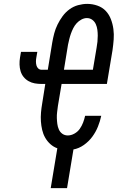

<svg xmlns="http://www.w3.org/2000/svg" viewBox="-20 -763 640 988"><path d="M241 205 275 0Q255 -7 239 -21.5Q223 -36 212.5 -54.5Q202 -73 197 -94.5Q192 -116 190.5 -138.5Q189 -161 191 -184Q193 -207 197 -230L213 -331H195Q176 -331 159 -334Q142 -337 127 -345.5Q112 -354 101.5 -367Q91 -380 86 -396.5Q81 -413 80.5 -431Q80 -449 83 -467L88 -496H172L167 -467Q165 -457 165 -446.5Q165 -436 167.5 -426.5Q170 -417 177 -410.5Q184 -404 195 -404H226L249 -545Q253 -568 259 -591Q265 -614 276 -636.5Q287 -659 302 -679.5Q317 -700 337.5 -715Q358 -730 382 -736.5Q406 -743 429 -743Q456 -743 481.5 -734Q507 -725 524 -707Q541 -689 550.5 -664.5Q560 -640 563.5 -613.5Q567 -587 565 -560Q563 -533 559 -505L530 -331H297L278 -218Q276 -202 274 -186.5Q272 -171 272.5 -155.5Q273 -140 275 -125Q277 -110 283 -96.5Q289 -83 301 -74.5Q313 -66 329 -66Q346 -66 363 -75.5Q380 -85 390.5 -100Q401 -115 407.5 -132Q414 -149 418 -167H501Q495 -139 484 -111.5Q473 -84 455 -59.5Q437 -35 411.5 -17Q386 1 358 6L325 205ZM309 -404H458L477 -517Q480 -533 481.5 -548.5Q483 -564 483 -579.5Q483 -595 481 -610Q479 -625 473 -638.5Q467 -652 455 -661Q443 -670 427 -670Q413 -670 399 -662.5Q385 -655 374.5 -643.5Q364 -632 357 -618Q350 -604 345 -590Q340 -576 336.5 -561.5Q333 -547 330 -533Z"/></svg>

Font: Iosevka SS04 Extended Oblique
Style: Regular
Weight: 400
Width: 7
Italic angle: -9°
Monospace: yes
Designer: Belleve Invis
Foundry: Belleve Invis
Version: Version 19.0.0; ttfautohint (v1.8.4)